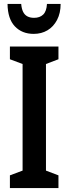

<svg xmlns="http://www.w3.org/2000/svg" viewBox="-20 -949 345 969"><path d="M275 0H30V-64L94 -88V-626L30 -650V-714H275V-650L212 -626V-88L275 -64ZM286 -929Q286 -883 268 -848.5Q250 -814 219.5 -796Q189 -778 150 -778Q91 -778 55 -816Q19 -854 18 -929H87Q89 -905 96.5 -889.5Q104 -874 118 -866.5Q132 -859 152 -859Q181 -859 198 -875.5Q215 -892 217 -929Z"/></svg>

Font: Noto Sans Display ExtraCondensed SemiBold
Style: Regular
Weight: 600
Width: 2
Designer: Monotype Design Team
Foundry: Monotype Imaging Inc.
Version: Version 2.003